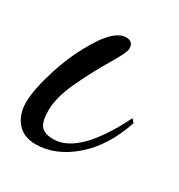

<svg xmlns="http://www.w3.org/2000/svg" viewBox="-105 -410 474 508"><g transform="rotate(30 132.0 -156.5)"><path d="M-5 -58Q-5 -97 16 -163Q37 -229 72 -284Q107 -339 139 -339Q161 -339 161 -317Q161 -305 135 -262Q109 -219 83 -164.5Q57 -110 57 -69Q57 -34 68.5 -21.5Q80 -9 106 -9Q184 -9 260 -162L269 -152Q241 -68 186.5 -21Q132 26 72 26Q35 26 15 2.5Q-5 -21 -5 -58Z"/></g></svg>

Font: DancingScriptRegular
Style: Regular
Weight: 400
Designer: Pablo Impallari
Foundry: Pablo Impallari. www.impallari.com
Version: Version 1.002